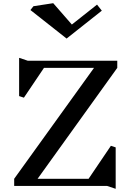

<svg xmlns="http://www.w3.org/2000/svg" viewBox="-20 -1167 830 1205"><path d="M536 -45 676 -252 706 -242V18L652 0H69V-45L570 -741H256L130 -554L100 -564V-804L154 -786H716V-741L216 -45ZM398 -925 171 -1104 190 -1128 314 -1147 431 -1013 589 -1138 619 -1100Z"/></svg>

Font: Inknut
Style: Antiqua
Weight: 400
Designer: Claus Eggers Srensen
Foundry: Claus Eggers Srensen
Version: Version 1.000; ttfautohint (v1.2) -l 7 -r 28 -G 50 -x 13 -D 